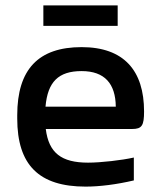

<svg xmlns="http://www.w3.org/2000/svg" viewBox="-20 -684 574 713"><path d="M515 -270C515 -422 440 -509 283 -509C123 -509 44 -427 44 -256V-244C44 -71 125 9 298 9C350 9 413 1 477 -14V-99C433 -89 355 -80 307 -80C208 -80 161 -116 150 -205H471C507 -205 515 -218 515 -270ZM141 -588H417V-664H141ZM149 -288C157 -380 197 -420 283 -420C369 -420 409 -373 410 -288Z"/></svg>

Font: LT Wave Text Medium
Style: Regular
Weight: 500
Designer: Daniel Lyons
Version: Version 2.5 (Glyphs App)